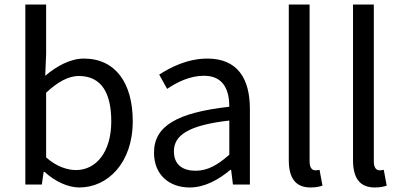

<svg xmlns="http://www.w3.org/2000/svg" viewBox="-20 -816 1773 849"><path d="M331 13C455 13 567 -94 567 -280C567 -448 491 -557 351 -557C290 -557 230 -523 180 -481L184 -578V-796H92V0H165L173 -56H177C224 -13 281 13 331 13ZM316 -64C280 -64 231 -78 184 -120V-406C235 -454 283 -480 328 -480C432 -480 472 -400 472 -279C472 -145 406 -64 316 -64Z M819 13C886 13 947 -22 999 -65H1002L1010 0H1085V-334C1085 -469 1030 -557 897 -557C809 -557 733 -518 684 -486L719 -423C762 -452 819 -481 882 -481C971 -481 994 -414 994 -344C763 -318 661 -259 661 -141C661 -43 728 13 819 13ZM845 -61C791 -61 749 -85 749 -147C749 -217 811 -262 994 -283V-132C941 -85 897 -61 845 -61Z M1353 13C1378 13 1393 9 1406 5L1393 -65C1383 -63 1379 -63 1374 -63C1360 -63 1349 -74 1349 -102V-796H1257V-108C1257 -31 1285 13 1353 13Z M1637 13C1662 13 1677 9 1690 5L1677 -65C1667 -63 1663 -63 1658 -63C1644 -63 1633 -74 1633 -102V-796H1541V-108C1541 -31 1569 13 1637 13Z"/></svg>

Font: Noto Sans CJK SC
Style: Regular
Weight: 400
Designer: Ryoko NISHIZUKA 西塚涼子 (kana, bopomofo & ideographs); Paul D. Hunt (Latin, Greek & Cyrillic); Sandoll Communications 산돌커뮤니
Foundry: Adobe
Version: Version 2.004;hotconv 1.0.118;makeotfexe 2.5.65603